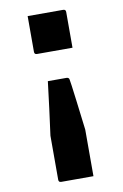

<svg xmlns="http://www.w3.org/2000/svg" viewBox="-82 -592 514 804"><g transform="rotate(-10 175.0 -190.0)"><path d="M94 -544H245Q256 -544 256 -533V-381H105Q94 -381 94 -392ZM130 -261H210Q215 -261 218 -258Q220 -257 221 -251.5Q222 -246 225 -225.5Q228 -205 233.5 -160Q239 -115 249 -34V164H112Q101 164 101 153V-34Q109 -91 116 -147.5Q123 -204 130 -261Z"/></g></svg>

Font: Recursive Sn Lnr St SmB
Style: Regular
Weight: 600
Version: Version 1.079;hotconv 1.0.112;makeotfexe 2.5.65598; ttfautoh